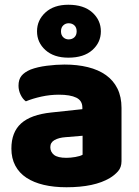

<svg xmlns="http://www.w3.org/2000/svg" viewBox="-20 -773 584 809"><path d="M260 -108Q277 -108 297.5 -111.5Q318 -115 328 -121V-201L256 -195Q228 -193 210 -183Q192 -173 192 -153Q192 -133 207.5 -120.5Q223 -108 260 -108ZM252 -501Q306 -501 350.5 -490Q395 -479 426.5 -456.5Q458 -434 475 -399.5Q492 -365 492 -318V-94Q492 -68 477.5 -51.5Q463 -35 443 -23Q378 16 260 16Q207 16 164.5 6Q122 -4 91.5 -24Q61 -44 44.5 -75Q28 -106 28 -147Q28 -216 69 -253Q110 -290 196 -299L327 -313V-320Q327 -349 301.5 -361.5Q276 -374 228 -374Q191 -374 154.5 -366Q118 -358 89 -346Q76 -355 67 -373.5Q58 -392 58 -412Q58 -438 70.5 -453.5Q83 -469 109 -480Q138 -491 177.5 -496Q217 -501 252 -501ZM136 -641Q136 -688 171.5 -720.5Q207 -753 268 -753Q333 -753 369 -720.5Q405 -688 405 -641Q405 -594 369 -562Q333 -530 268 -530Q207 -530 171.5 -562Q136 -594 136 -641ZM237 -641Q237 -625 246.5 -616Q256 -607 269 -607Q284 -607 293.5 -616Q303 -625 303 -641Q303 -657 293.5 -666Q284 -675 269 -675Q256 -675 246.5 -666Q237 -657 237 -641Z"/></svg>

Font: Baloo Da 2 ExtraBold
Style: Regular
Weight: 800
Designer: Noopur Datye, Sulekha Rajkumar and Ek Type
Foundry: Ek Type
Version: Version 1.640;hotconv 1.0.111;makeotfexe 2.5.65597; ttfautoh